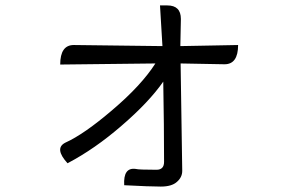

<svg xmlns="http://www.w3.org/2000/svg" viewBox="-20 -630 1040 708"><path d="M579 -460 570 -610H597Q647 -610 647 -560L645 -460L858 -464Q858 -393 808 -393L646 -396Q652 -23 652 0Q652 24 632 41Q613 58 573 58Q533 58 438 53Q434 -14 481 -7Q491 -4 557 -4Q585 -4 585 -33Q585 -164 582 -329Q529 -253 429 -167Q330 -81 229 -28Q179 -83 221 -104Q290 -135 395 -225Q501 -315 553 -396L202 -392Q202 -464 252 -464Z"/></svg>

Font: Swei Half Moon CJK TC
Style: DemiLight
Weight: 350
Version: Version 2.125